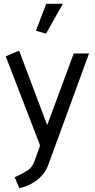

<svg xmlns="http://www.w3.org/2000/svg" viewBox="-20 -765 496 1005"><path d="M57 163 81 220Q134 209 174.5 177Q215 145 232 100L446 -485H366L227 -110L80 -500L10 -470L190 -3L160 80Q149 110 126.5 125.5Q104 141 57 163ZM222 -745 168 -604 221 -589 309 -745Z"/></svg>

Font: Catamaran
Style: Regular
Weight: 400
Designer: Pria Ravichandran
Version: Version 1.000;PS 001.000;hotconv 1.0.70;makeotf.lib2.5.58329